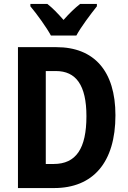

<svg xmlns="http://www.w3.org/2000/svg" viewBox="-20 -953 651 973"><path d="M238 -773H367C390 -816 440 -882 471 -921V-933H386C358 -911 333 -887 302 -852C273 -885 246 -913 220 -933H134V-921C166 -883 216 -814 238 -773ZM565 -369C565 -593 457 -714 266 -714H71V0H254C451 0 565 -129 565 -369ZM418 -364C418 -201 366 -122 252 -122H212V-593H263C365 -593 418 -522 418 -364Z"/></svg>

Font: Noto Sans Lao Looped Condensed
Style: Bold
Weight: 700
Width: 3
Designer: Mark Frömberg, Ben Mitchell
Foundry: The Fontpad Ltd
Version: Version 1.002